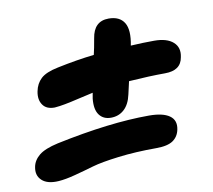

<svg xmlns="http://www.w3.org/2000/svg" viewBox="-70 -723 839 756"><g transform="rotate(-10 350.0 -345.5)"><path d="M141.1 -335.9Q107.9 -335.4 93.3 -356.7Q78.6 -377.9 85 -410.2Q90.8 -440.4 111.3 -459.7Q131.8 -479 180.2 -488.8Q259.3 -505.4 328.1 -513.2Q334 -537.1 340.8 -577.1Q351.1 -644 410.2 -644Q454.1 -644 472.2 -614.5Q490.2 -585 478 -523.9Q527.8 -526.9 571.8 -526.9Q622.6 -526.9 647.5 -504.6Q672.4 -482.4 664.1 -444.8Q655.8 -393.1 591.8 -393.1Q530.8 -393.1 446.8 -387.2Q435.5 -338.9 435.1 -335.9Q426.8 -297.4 405 -277.6Q383.3 -257.8 352.1 -257.8Q321.8 -257.8 305.7 -279.5Q289.6 -301.3 293.9 -344.2Q295.9 -352.5 297.9 -367.2Q274.4 -362.3 239.5 -354Q204.6 -345.7 182.4 -341.6Q160.2 -337.4 141.1 -335.9ZM106 -47.9Q61 -44.9 39.1 -65.2Q17.1 -85.4 23.9 -119.1Q28.8 -145 52 -164.1Q75.2 -183.1 127.9 -194.8Q343.3 -240.2 500 -240.2Q555.7 -240.2 582 -221.7Q608.4 -203.1 601.1 -167Q595.7 -139.2 574 -124Q552.2 -108.9 506.8 -108.9Q423.3 -108.9 354.2 -100.3Q285.2 -91.8 248.5 -81.1Q211.9 -70.3 172.9 -60.1Q133.8 -49.8 106 -47.9Z"/></g></svg>

Font: Shantell Sans Bouncy
Style: Bold Italic
Weight: 700
Italic angle: -11.31°
Designer: Stephen Nixon, Anya Danilova, Shantell Martin
Foundry: Arrow Type
Version: Version 1.006;[9816181b4]